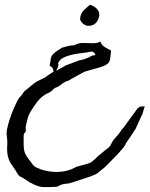

<svg xmlns="http://www.w3.org/2000/svg" viewBox="-20 -466 627 805"><path d="M315.9 -384.3Q315.9 -397 319.8 -405.8Q323.7 -414.6 329.8 -421.4Q335.9 -428.2 343.3 -434.1Q350.6 -439.9 357.4 -446.3Q368.2 -442.9 377.2 -436.8Q386.2 -430.7 391.4 -422.1Q396.5 -413.6 396.2 -402.8Q396 -392.1 388.7 -378.9Q381.8 -367.2 371.6 -362.3Q362.3 -357.9 353.5 -357.9Q352.1 -357.9 345.9 -358.2Q339.8 -358.4 330.3 -365.2Q320.8 -372.1 315.9 -384.3ZM79.1 109.4V135.7Q79.1 140.1 79.3 147.5Q79.6 154.8 81.1 163.1Q82.5 171.4 85.4 177.2Q87.9 182.6 91.3 188.5Q94.7 194.3 98.1 198.2Q107.4 209.5 111.8 216.3Q116.2 223.1 120.8 228Q125.5 232.9 132.3 236.3Q139.2 239.7 152.8 244.6Q183.6 254.9 216.8 254.9H219.2Q251 254.9 280.3 243.2Q290 239.3 293.2 237.3Q296.4 235.4 297.1 234.6Q297.9 233.9 298.1 233.9Q298.3 233.9 301.8 232.9Q305.2 231.9 314.2 229.5Q323.2 227.1 341.3 222.2Q349.6 220.2 356 217.3Q362.3 214.4 367.7 210.2Q373 206.1 378.2 201.2Q383.3 196.3 389.2 189.9Q398.4 183.1 406.5 176Q414.6 168.9 422.9 162.1Q431.2 156.7 435.3 152.8Q439.5 148.9 441.9 145.5Q444.3 142.1 445.8 138.4Q447.3 134.8 450.2 129.9Q453.6 123 457.8 118.2Q461.9 113.3 466.6 108.2Q471.2 103 476.3 97.2Q481.4 91.3 486.8 83Q486.8 82 487.3 81.5Q487.3 81.1 487.8 81.1Q488.3 80.6 488.3 80.1Q488.3 79.6 488.8 79.1Q488.8 78.6 489.3 78.1Q491.2 75.7 492.2 75.2L493.2 74.2Q493.7 73.7 496.1 71.8Q511.2 50.3 526.1 30.3Q541 10.3 556.2 -10.7Q562.5 -17.6 568.1 -18.8Q573.7 -20 586.9 -20Q584 -12.7 582.3 -5.4Q580.6 2 577.6 10.7Q570.3 26.4 563 42.2Q555.7 58.1 548.8 73.7Q543.5 81.1 539.3 88.1Q535.2 95.2 530.3 102.1Q525.4 109.4 520.3 116.7Q515.1 124 510.3 130.9Q508.3 133.8 507.8 135.3Q507.3 136.7 505.9 140.1Q502.9 146 495.8 154.5Q488.8 163.1 480.7 172.1Q472.7 181.2 464.8 189.2Q457 197.3 452.1 202.1Q440.4 213.4 430.2 224.6Q419.9 235.8 407.7 244.6Q399.4 251 393.8 256.1Q388.2 261.2 381.3 264.6Q378.4 265.6 373.5 267.8Q368.7 270 363.5 272Q358.4 273.9 354.2 275.6Q350.1 277.3 348.6 277.3Q332 282.7 315.4 288.3Q298.8 293.9 281.7 299.3Q274.9 301.8 270.5 302.5Q266.1 303.2 262.2 303.7Q258.3 304.2 253.9 304.7Q249.5 305.2 242.7 306.6Q234.4 308.6 231.7 310.1Q229 311.5 227.5 313Q226.1 314.5 224.1 315.4Q222.2 316.4 216.1 317.1Q210 317.9 197.5 318.1Q185.1 318.4 162.6 318.4Q153.8 318.4 143.6 315.4Q133.3 312.5 123 307.9Q112.8 303.2 103.5 297.9Q94.2 292.5 87.9 287.6Q77.6 280.3 72.8 278.1Q67.9 275.9 64.5 273.9Q61 272 57.6 268.1Q54.2 264.2 47.9 252.9Q45.9 249.5 44.7 247.6Q43.5 245.6 42.2 243.9Q41 242.2 39.8 240.2Q38.6 238.3 36.1 234.9Q21.5 215.3 16.4 200.7Q11.2 186 10.3 171.9Q9.8 165 9.8 157.7Q9.8 150.4 10.3 142.6Q10.7 138.2 10.7 133.3Q10.7 120.6 8.8 105.5L7.8 96.2V93.8Q7.8 79.6 13.7 57.6Q19.5 35.6 28.1 12.9Q36.6 -9.8 45.7 -28.8Q54.7 -47.9 60.1 -55.7Q62 -57.1 63.5 -58.8Q64.9 -60.5 66.4 -62Q72.3 -69.3 75 -73.2Q77.6 -77.1 79.1 -79.3Q80.6 -81.5 81.5 -82.5Q82.5 -83.5 85 -85.7Q87.4 -87.9 92 -91.3Q96.7 -94.7 105.5 -102.1Q107.4 -103.5 108.9 -105.2Q110.4 -106.9 112.8 -108.4Q128.9 -122.1 145.8 -129.9Q162.6 -137.7 172.9 -144Q176.3 -146.5 179.4 -148.9Q182.6 -151.4 186.5 -153.8Q191.4 -157.2 195.3 -159.7Q199.2 -162.1 204.6 -165.5Q203.6 -171.4 202.9 -174.8Q202.1 -178.2 200.2 -180.9Q198.2 -183.6 195.3 -185.8Q192.4 -188 188 -191.4Q190.9 -202.1 191.4 -209.5Q191.9 -216.8 193.4 -222.7Q194.8 -228.5 198.5 -233.9Q202.1 -239.3 210.9 -246.6Q217.3 -251.5 223.4 -255.4Q229.5 -259.3 235.4 -263.2Q236.3 -264.2 237.3 -264.6Q238.3 -265.1 238.3 -265.6Q245.1 -267.1 251.5 -269Q257.8 -271 264.6 -272.9Q280.8 -275.9 285.2 -275.9Q289.6 -275.9 290.3 -275.9Q291 -275.9 292.5 -276.9Q293.9 -277.8 304.7 -282.2Q314.9 -286.1 326.9 -285.9Q338.9 -285.6 351.6 -285.2Q357.9 -284.7 363.8 -284.7Q370.1 -284.7 379.6 -285.2Q389.2 -285.6 401.4 -291.5Q403.8 -283.2 408.2 -278.1Q412.6 -272.9 418.5 -269Q424.3 -265.1 431.4 -261.7Q438.5 -258.3 445.8 -253.9Q443.8 -231.4 441.9 -219Q439.9 -206.5 431.2 -199Q422.4 -191.4 403.3 -185.3Q384.3 -179.2 347.7 -169.4Q338.4 -167 331.1 -163.6Q323.7 -160.2 314.9 -154.8Q304.7 -149.4 293.9 -143.3Q283.2 -137.2 272.9 -131.3Q268.1 -128.4 266.6 -127.7Q265.1 -127 264.4 -127Q263.7 -127 262 -126.5Q260.3 -126 255.4 -124Q246.6 -119.6 240.2 -114.3Q233.9 -108.9 225.6 -104Q216.8 -99.1 214.4 -98.6Q211.9 -98.1 210.7 -97.7Q209.5 -97.2 207.5 -95.2Q205.6 -93.3 197.3 -85.4Q189.9 -79.1 182.6 -76.2Q175.3 -73.2 166.7 -67.9Q158.2 -62.5 147.2 -51.8Q136.2 -41 121.6 -19Q111.3 -3.9 104 9.8Q96.7 23.4 92.8 43Q88.4 60.5 87.9 66.9Q87.4 71.3 87.4 73.2Q87.4 74.2 87.6 75.4Q87.9 76.7 88.9 77.1V77.6Q88.9 79.1 87.9 83Q86.9 88.9 85.4 89.8Q84 90.8 82.5 92Q81.1 93.3 80.1 96.4Q79.1 99.6 79.1 109.4ZM215.3 -169.4Q225.1 -174.3 234.1 -179.4Q243.2 -184.6 252 -189.5Q252 -190.4 252.9 -190.4Q253.9 -190.4 254.9 -191.4Q269 -196.8 283.4 -202.1Q297.9 -207.5 312 -212.9Q323.7 -214.8 333.3 -218Q342.8 -221.2 349.9 -224.4Q356.9 -227.5 361.1 -230Q365.2 -232.4 365.7 -232.9Q368.7 -233.9 369.6 -233.6Q370.6 -233.4 371.6 -233.4H372.6Q373 -233.4 374.3 -233.6Q375.5 -233.9 380.4 -236.8Q376 -244.6 371.6 -247.6Q367.7 -249.5 363.3 -249.5Q362.3 -249.5 358.9 -249.3Q355.5 -249 349.1 -247.3Q342.8 -245.6 335.4 -245.1Q324.2 -243.7 307.9 -241.5Q291.5 -239.3 275.4 -235.1Q259.3 -231 245.8 -224.1Q232.4 -217.3 226.6 -206.5Q223.1 -200.7 222.7 -199.7V-199.2H223.1Q223.6 -199.2 224.6 -198.2Q225.1 -197.8 225.1 -196.3Q225.1 -194.3 224.6 -191.4Q224.6 -187.5 221.4 -180.9Q218.3 -174.3 215.3 -169.4Z"/></svg>

Font: DimaRavanNevis
Style: regular
Weight: 400
Designer: R.Balvardi
Foundry: Dima Software Group
Version: Version 1.00;May 26, 2019;FontCreator 11.5.0.2427 64-bit